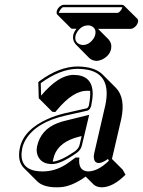

<svg xmlns="http://www.w3.org/2000/svg" viewBox="-20 -717 598 803"><path d="M200.7 -41Q233.9 -43.5 293 -84Q308.6 -95.7 312.5 -109.9L321.3 -147.9L311.5 -145.5Q228 -125 207 -66.9Q203.6 -56.6 201.2 -45.4Q200.7 -42.5 200.7 -41ZM356.9 -336.9Q350.6 -337.4 343.3 -337.4Q285.6 -337.4 218.3 -256.8Q214.4 -252.4 211.4 -248.5L198.7 -249.5L142.1 -306.2L140.1 -373L144 -377Q228 -439 305.2 -439Q375.5 -438 408.7 -405.8L465.3 -349.1Q505.4 -307.1 487.3 -220.2Q486.3 -215.8 471.7 -152.8Q454.6 -80.6 448.2 -52.2L493.2 -7.3L504.9 13.7Q452.1 66.4 405.3 66.4Q383.3 65.9 371.1 54.2L338.4 21.5Q281.2 62.5 232.9 65.9Q223.6 66.4 214.4 66.4Q161.1 65.9 135.7 41.5L79.1 -15.1Q51.8 -43.9 63 -98.1Q79.1 -174.3 178.2 -218.8Q211.9 -233.9 250.5 -243.2L343.3 -264.2Q349.6 -267.6 351.6 -275.9Q358.9 -312 356.9 -336.9ZM301.3 -45.9V-47.9H299.3ZM390.1 -596.2 433.6 -552.7Q448.7 -536.1 444.8 -513.2Q438.5 -482.9 406.2 -467.8Q394 -462.4 382.8 -462.4Q365.2 -463.4 353.5 -474.1L297.4 -530.8Q282.2 -547.4 286.1 -569.8Q289.6 -584 299.8 -596.7H283.2Q278.3 -597.2 276.4 -599.1L219.7 -655.8Q215.8 -660.6 216.8 -668Q220.2 -685.1 236.8 -694.3Q241.7 -696.8 245.1 -696.8H490.2Q495.6 -696.3 498.5 -693.8L555.2 -637.7Q558.6 -632.8 557.6 -626.5Q553.7 -608.4 536.6 -599.1Q531.2 -596.7 527.3 -596.2ZM295.9 -567.9Q290.5 -542.5 312 -532.2Q315.9 -530.8 319.3 -529.8Q323.2 -529.3 326.2 -528.8Q353 -528.8 371.6 -556.2Q377 -564.5 378.4 -572.3Q383.8 -597.7 362.3 -607.9Q358.4 -609.4 355 -610.4Q351.1 -610.8 348.1 -610.8Q321.3 -610.8 303.2 -584Q297.9 -575.7 295.9 -567.9ZM374.5 -78.1Q378.4 -95.7 405.8 -213.4Q419.9 -274.4 420.9 -278.8Q446.3 -403.3 349.1 -424.8Q329.1 -428.7 305.2 -429.2Q231.4 -428.7 150.4 -369.1L151.9 -316.9Q224.1 -402.8 286.6 -403.8Q366.2 -403.8 367.7 -327.1Q367.7 -325.2 367.7 -324.2Q367.2 -301.3 361.3 -273.9Q356.9 -258.8 346.2 -254.4L252.9 -233.4Q132.3 -206.1 87.9 -133.8Q76.7 -114.7 72.8 -95.7Q57.6 -17.6 126 -2.9Q141.1 0 157.7 0Q209.5 0 254.9 -28.8Q271.5 -39.6 293 -56.2L295.9 -58.1H312L311 -47.4Q309.6 -1.5 349.1 0Q390.6 -1 435.5 -44.9L431.6 -52.2Q407.7 -35.2 393.6 -35.2Q374 -35.2 372.6 -58.1Q372.6 -60.1 372.1 -61Q372.6 -69.3 374.5 -78.1ZM353 -236.8 322.3 -107.9Q317.4 -88.4 298.3 -75.7Q233.4 -30.8 197.8 -30.8Q150.9 -30.8 136.7 -68.8Q133.3 -79.6 133.3 -89.8Q133.8 -97.2 134.8 -104Q149.9 -174.8 220.7 -202.1Q235.8 -208 252.4 -211.9ZM470.7 -663.1Q479 -663.1 488.8 -678.7Q490.7 -682.6 491.2 -685.1V-687H490.2H245.1Q238.8 -687 230 -672.4Q227.5 -668.5 226.6 -666Q226.6 -664.6 226.6 -663.1Z"/></svg>

Font: Linux Biolinum Shadow O
Style: Italic
Weight: 400
Italic angle: -12°
Designer: Philipp H. Poll
Foundry: Philipp H. Poll
Version: Version 0.6.2